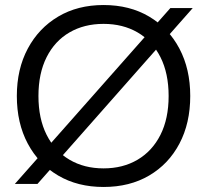

<svg xmlns="http://www.w3.org/2000/svg" viewBox="-20 -732 826 764"><path d="M39 0 658 -700H747L129 0ZM392 12Q289 12 211.5 -33.5Q134 -79 90.5 -160.5Q47 -242 47 -350Q47 -457 90.5 -538.5Q134 -620 211.5 -666Q289 -712 392 -712Q496 -712 573.5 -666Q651 -620 694 -538.5Q737 -457 737 -350Q737 -242 694 -160.5Q651 -79 573.5 -33.5Q496 12 392 12ZM392 -62Q469 -62 527.5 -96.5Q586 -131 618.5 -195.5Q651 -260 651 -350Q651 -440 618.5 -504.5Q586 -569 527.5 -603Q469 -637 392 -637Q315 -637 256.5 -603Q198 -569 165.5 -504.5Q133 -440 133 -350Q133 -260 165.5 -195.5Q198 -131 256.5 -96.5Q315 -62 392 -62Z"/></svg>

Font: DM Sans 24pt
Style: Regular
Weight: 400
Designer: Colophon Foundry, Jonny Pinhorn
Foundry: Colophon Foundry
Version: Version 4.004;gftools[0.9.30]